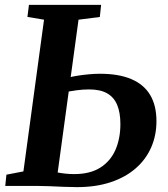

<svg xmlns="http://www.w3.org/2000/svg" viewBox="-20 -763 691 788"><path d="M296.2 5Q274.2 5 243.6 3.8Q213 2.5 182.8 1.2Q152.5 0 130.6 0H1.6L6.3 -46.1L76.1 -59.5L160.7 -682.2L92.6 -693.6L98.8 -743H395L389.7 -693.3L302.3 -682.2L216.7 -55.1Q230.7 -52.3 248.6 -50.4Q266.6 -48.5 284.4 -48.5Q350 -48.5 392 -75.3Q434 -102.2 454.1 -148.6Q474.1 -195.1 474.1 -253.8Q474.1 -300.2 461.1 -331.9Q448.1 -363.6 420 -379.8Q391.8 -396 345.8 -396Q321.2 -396 295.8 -392.7Q270.4 -389.3 252.7 -386L259.8 -444.2Q275.5 -448.7 297.6 -452.2Q319.6 -455.7 343.8 -458Q368 -460.3 390 -460.3Q466.7 -460.3 518.3 -438.6Q569.9 -416.9 596 -373.7Q622.1 -330.5 622.1 -265.4Q622.1 -207.1 600.3 -157.7Q578.6 -108.2 536.6 -71.8Q494.7 -35.3 434.2 -15.2Q373.7 5 296.2 5Z"/></svg>

Font: Merriweather 7pt Light
Style: Italic
Weight: 300
Italic angle: -7.8°
Designer: Eben Sorkin
Foundry: Eben Sorkin
Version: Version 2.200;gftools[0.9.31]